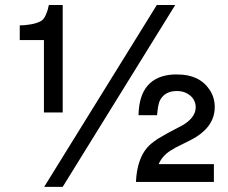

<svg xmlns="http://www.w3.org/2000/svg" viewBox="-20 -724 909 764"><path d="M154.8 -564.5H58.6V-623L79.6 -624Q106.4 -626.5 125.2 -632.6Q144 -638.7 151.4 -647Q157.2 -653.3 162.1 -664.3Q167 -675.3 171.4 -689.9L170.9 -689.5L174.3 -704.1H229.5V-276.4H154.8ZM604 -704.1H677.2L229.5 19.5H155.8ZM831.1 -70.8V0H521Q522.9 -45.9 534.7 -80.3Q546.4 -114.7 565.4 -136.2Q572.3 -144.5 582.3 -152.8Q592.3 -161.1 604 -168.5V-169.4L648.9 -195.3L705.6 -225.1Q730.5 -239.3 744.4 -257.3Q758.3 -275.4 758.8 -295.9Q758.8 -335 720.7 -354Q705.1 -361.8 683.1 -361.8Q637.7 -361.8 617.7 -327.1Q608.9 -312.5 605 -265.6H531.2Q532.7 -343.8 568.1 -384Q603.5 -424.3 671.9 -427.7H685.5Q773.9 -427.7 814.5 -366.2Q834.5 -335.9 834.5 -297.9Q834.5 -215.3 737.3 -166L675.8 -135.3H676.3L656.7 -123.5Q641.6 -113.8 629.9 -100.3Q618.2 -86.9 611.3 -70.8Z"/></svg>

Font: SolaimanLipi
Style: Bold
Weight: 700
Designer: Solaiman Karim
Foundry: Al Mamun Sumon
Version: Version 2.000